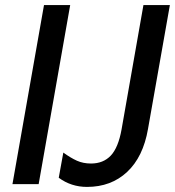

<svg xmlns="http://www.w3.org/2000/svg" viewBox="-20 -724 688 755"><path d="M256 -704H153L29 0H132ZM322 11Q417 11 480 -48Q543 -107 562 -217L648 -704H544L458 -215Q445 -143 415.5 -112Q386 -81 338 -81Q307 -81 282.5 -92Q258 -103 229 -124L211 -25Q260 11 322 11Z"/></svg>

Font: Geom
Style: Italic
Weight: 400
Italic angle: -10°
Version: Version 1.102